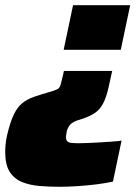

<svg xmlns="http://www.w3.org/2000/svg" viewBox="-32 -530 522 736"><path d="M195 186Q157 186 120 183Q83 180 53 168Q23 156 5.5 129Q-12 102 -12 53Q-12 39 -10.5 23Q-9 7 -5 -11Q7 -62 21 -91Q35 -120 54 -135Q73 -150 97.5 -158.5Q122 -167 153 -176L170 -181Q185 -186 191 -190Q197 -194 200.5 -206Q204 -218 210 -244L213 -258H398L385 -199Q376 -157 363 -133Q350 -109 331 -96.5Q312 -84 285 -75L263 -68Q257 -66 251.5 -63Q246 -60 241 -56Q236 -52 232 -45.5Q228 -39 225 -31Q224 -25 222.5 -18Q221 -11 221 -3Q221 7 226.5 12Q232 17 243 18Q254 19 272 19Q287 19 309.5 18Q332 17 356 15.5Q380 14 401 12.5Q422 11 434 9L401 166Q375 172 339.5 176.5Q304 181 266.5 183.5Q229 186 195 186ZM212 -339 248 -510H467L431 -339Z"/></svg>

Font: Saira Thin Black
Style: Italic
Weight: 900
Italic angle: -12°
Version: Version 1.101